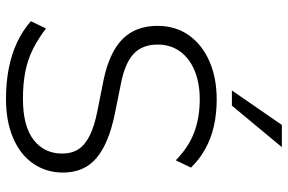

<svg xmlns="http://www.w3.org/2000/svg" viewBox="-184 -792 984 657"><g transform="rotate(90 308.5 -464.0)"><path d="M319 8Q263 8 214.5 -1.5Q166 -11 125.5 -30Q85 -49 53 -77L78 -129Q113 -102 149 -84Q185 -66 226.5 -58Q268 -50 319 -50Q412 -50 459 -86.5Q506 -123 506 -184Q506 -217 491 -240Q476 -263 443.5 -279Q411 -295 359 -305L254 -326Q159 -346 114 -391Q69 -436 69 -510Q69 -572 101 -617.5Q133 -663 190 -688Q247 -713 321 -713Q369 -713 411.5 -703.5Q454 -694 490 -674Q526 -654 554 -625L529 -573Q484 -617 433.5 -636Q383 -655 320 -655Q265 -655 222.5 -637.5Q180 -620 156.5 -587.5Q133 -555 133 -511Q133 -459 164.5 -429Q196 -399 268 -385L372 -364Q473 -343 522 -301Q571 -259 571 -187Q571 -130 540.5 -85.5Q510 -41 453 -16.5Q396 8 319 8ZM290 -765 408 -936H484L342 -765Z"/></g></svg>

Font: Nunito Sans 11pt Light
Style: Regular
Weight: 300
Version: Version 3.101;gftools[0.9.27]